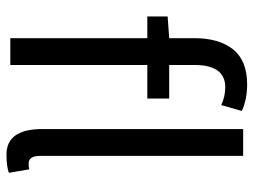

<svg xmlns="http://www.w3.org/2000/svg" viewBox="-114 -650 776 587"><g transform="rotate(90 273.5 -356.0)"><path d="M246.1 -657.2Q178.2 -657.2 178.2 -563V-485.8H280.8V-418.9H178.2V0H96.2V-418.9H29.8V-481L96.2 -485.8V-563Q96.2 -638.2 130.4 -681.2Q165 -724.1 237.8 -724.1Q282.2 -724.1 318.8 -708L300.8 -645Q273.9 -657.2 246.1 -657.2ZM374 -98.1V-711.9H456.1V-91.8Q456.1 -56.2 479 -56.2H486.3Q489.7 -56.2 497.1 -58.1L507.8 3.9Q493.2 11.2 453.6 11.7Q374 12.7 374 -98.1Z"/></g></svg>

Font: SourceSansPro-Regular
Style: Regular
Weight: 400
Designer: Paul D. Hunt
Foundry: Adobe Systems Incorporated
Version: Version 1.050;PS Version 1.000;hotconv 1.0.70;makeotf.lib2.5